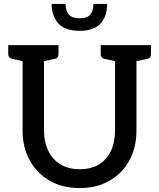

<svg xmlns="http://www.w3.org/2000/svg" viewBox="-20 -949 811 978"><path d="M386 9Q297 9 232 -29Q167 -67 131 -133Q95 -199 95 -284V-719H204V-285Q204 -227 225.5 -182Q247 -137 287.5 -112Q328 -87 386 -87Q444 -87 484 -111.5Q524 -136 545 -180.5Q566 -225 566 -284V-719H675V-284Q675 -197 638.5 -131Q602 -65 537 -28Q472 9 386 9ZM123 -719 112 -634 42 -649Q33 -651 27.5 -657Q22 -663 22 -673V-719ZM278 -719V-673Q278 -663 273 -657Q268 -651 258 -649L188 -634L177 -719ZM595 -719 583 -634 513 -649Q504 -651 498.5 -657Q493 -663 493 -673V-719ZM749 -719V-673Q749 -663 744 -657Q739 -651 729 -649L659 -634L648 -719ZM385 -792Q310 -792 276.5 -830.5Q243 -869 243 -929H314Q314 -895 330 -875.5Q346 -856 385 -856Q425 -856 440.5 -875.5Q456 -895 456 -929H526Q526 -868 493 -830Q460 -792 385 -792Z"/></svg>

Font: Aleo Medium
Style: Regular
Weight: 500
Designer: Alessio Laiso
Foundry: Alessio Laiso
Version: Version 2.001;gftools[0.9.29]